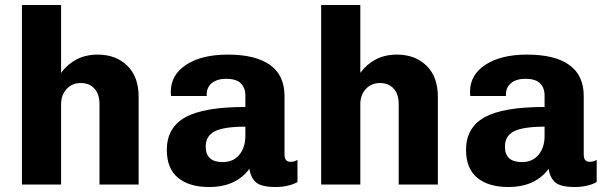

<svg xmlns="http://www.w3.org/2000/svg" viewBox="-20 -740 2440 770"><path d="M68 0V-720H225V-448Q251 -483 287.5 -502Q324 -521 372 -521Q445 -521 490.5 -476.5Q536 -432 536 -352V0H379V-322Q379 -363 358.5 -385Q338 -407 304 -407Q269 -407 247 -383Q225 -359 225 -322V0Z M818 10Q739 10 694 -27Q649 -64 649 -139Q649 -228 723 -269.5Q797 -311 964 -311V-357Q964 -388 945.5 -406Q927 -424 887 -424Q851 -424 830 -407Q809 -390 809 -362V-355H666Q665 -368 665 -367Q665 -366 665 -372Q665 -440 727 -480.5Q789 -521 894 -521Q1005 -521 1063 -479.5Q1121 -438 1121 -355V-120Q1121 -91 1145 -91Q1161 -91 1173 -99V-10Q1158 -1 1134.5 4.5Q1111 10 1086 10Q1029 10 1007.5 -8Q986 -26 980 -63Q956 -29 915.5 -9.5Q875 10 818 10ZM873 -90Q916 -90 940 -119.5Q964 -149 964 -194V-232Q878 -232 841.5 -213.5Q805 -195 805 -152Q805 -90 873 -90Z M1268 0V-720H1425V-448Q1451 -483 1487.5 -502Q1524 -521 1572 -521Q1645 -521 1690.5 -476.5Q1736 -432 1736 -352V0H1579V-322Q1579 -363 1558.5 -385Q1538 -407 1504 -407Q1469 -407 1447 -383Q1425 -359 1425 -322V0Z M2018 10Q1939 10 1894 -27Q1849 -64 1849 -139Q1849 -228 1923 -269.5Q1997 -311 2164 -311V-357Q2164 -388 2145.5 -406Q2127 -424 2087 -424Q2051 -424 2030 -407Q2009 -390 2009 -362V-355H1866Q1865 -368 1865 -367Q1865 -366 1865 -372Q1865 -440 1927 -480.5Q1989 -521 2094 -521Q2205 -521 2263 -479.5Q2321 -438 2321 -355V-120Q2321 -91 2345 -91Q2361 -91 2373 -99V-10Q2358 -1 2334.5 4.5Q2311 10 2286 10Q2229 10 2207.5 -8Q2186 -26 2180 -63Q2156 -29 2115.5 -9.5Q2075 10 2018 10ZM2073 -90Q2116 -90 2140 -119.5Q2164 -149 2164 -194V-232Q2078 -232 2041.5 -213.5Q2005 -195 2005 -152Q2005 -90 2073 -90Z"/></svg>

Font: Chivo Mono
Style: Bold
Weight: 700
Monospace: yes
Designer: Hector Gatti
Foundry: Omnibus-Type
Version: Version 1.008; ttfautohint (v1.8.4.7-5d5b)